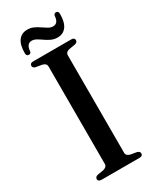

<svg xmlns="http://www.w3.org/2000/svg" viewBox="-218 -922 803 983"><g transform="rotate(-30 184.0 -430.0)"><path d="M241 -62.5Q241 -52.5 247 -46.8Q253 -41 264.5 -38L300 -32Q316 -27.5 316 -15Q316 -8.5 311.2 -4.2Q306.5 0 296 0H72.5Q62 0 57 -4.2Q52 -8.5 52 -15Q52 -27.5 68 -32L103.5 -38Q115 -41 121 -46.8Q127 -52.5 127 -62.5V-637.5Q127 -647.5 121 -653.5Q115 -659.5 103.5 -662L68 -668Q52 -672 52 -685Q52 -692 57 -696Q62 -700 72.5 -700H296Q306.5 -700 311.2 -696Q316 -692 316 -685Q316 -672 300 -668L264.5 -662Q253 -659.5 247 -653.5Q241 -647.5 241 -637.5ZM242 -743Q222 -743 205 -751Q188 -759 173.5 -769.2Q159 -779.5 145.2 -787.5Q131.5 -795.5 117.5 -795.5Q87.5 -795.5 84 -752.5Q82 -740 70 -740Q55.5 -740 55.5 -758Q55.5 -807 74 -831.5Q92.5 -856 126 -856Q146.5 -856 163.2 -848.2Q180 -840.5 194.5 -830.2Q209 -820 222.8 -812Q236.5 -804 250.5 -804Q281.5 -804 284 -847Q286.5 -859.5 298.5 -859.5Q312.5 -859.5 312.5 -841.5Q312.5 -792.5 294 -767.8Q275.5 -743 242 -743Z"/></g></svg>

Font: Fraunces 48pt
Style: Regular
Weight: 400
Version: Version 1.000;[b76b70a41]